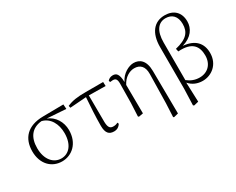

<svg xmlns="http://www.w3.org/2000/svg" viewBox="-124 -1334 2546 2073"><g transform="rotate(-30 1148.5 -298.0)"><path d="M277 14C398 14 508 -78 508 -243C508 -345 452 -436 361 -471L597 -455L593 -513L338 -510C143 -508 49 -403 49 -241C49 -84 146 14 277 14ZM298 -475C398 -451 450 -353 450 -239C450 -96 379 -18 285 -18C187 -18 112 -103 112 -245C112 -377 172 -463 298 -475Z M923 14C962 14 989 -4 1007 -33L1000 -51C984 -42 967 -37 944 -37C907 -37 884 -53 882 -125L880 -460L1088 -457L1086 -508H870C764 -508 699 -499 635 -470L641 -444L844 -459C836 -345 828 -221 828 -111C828 -20 861 14 923 14Z M1551 198 1560 204 1616 190 1611 -342C1610 -476 1546 -522 1471 -522C1415 -522 1326 -480 1286 -392C1283 -494 1256 -519 1210 -519C1179 -519 1157 -504 1145 -488L1152 -470C1164 -472 1174 -473 1185 -473C1222 -473 1236 -455 1236 -402L1233 -161L1225 2L1234 10L1289 0L1286 -356C1324 -432 1392 -469 1449 -469C1520 -469 1568 -428 1566 -330L1559 30Z M1800 196 1812 203 1869 189 1860 -53C1903 -3 1962 20 2026 20C2136 20 2244 -60 2244 -203C2244 -325 2172 -404 2026 -416C2148 -451 2201 -534 2201 -621C2201 -735 2130 -800 2020 -800C1888 -800 1807 -703 1807 -527V-5ZM1865 -82V-551C1865 -694 1921 -768 2013 -768C2092 -768 2144 -718 2144 -622C2144 -520 2094 -460 1946 -425L1954 -388C2133 -401 2185 -318 2185 -205C2185 -97 2115 -28 2015 -28C1959 -28 1911 -46 1865 -82Z"/></g></svg>

Font: Noto Serif TC ExtraLight
Style: Regular
Weight: 200
Designer: Ryoko NISHIZUKA 西塚涼子 (kana & ideographs); Frank Grießhammer (Latin, Greek & Cyrillic); Wenlong ZHANG 张文龙 (bopomofo); San
Foundry: Adobe
Version: Version 2.001;hotconv 1.1.0;makeotfexe 2.6.0